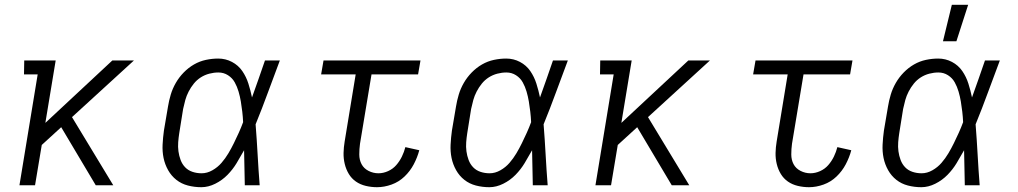

<svg xmlns="http://www.w3.org/2000/svg" viewBox="-20 -772 4240 800"><path d="M452 0H379L235 -242L154 -168L126 0H61L137 -462H80L81 -520H212L169 -260L448 -520H538L280 -284Z M819 8Q790 8 763 1Q736 -6 715 -22.5Q694 -39 680.5 -63Q667 -87 661.5 -114Q656 -141 657.5 -170Q659 -199 663 -228L680 -328Q684 -353 691.5 -378Q699 -403 712.5 -426.5Q726 -450 745.5 -470Q765 -490 788.5 -503.5Q812 -517 838 -522.5Q864 -528 889 -528Q920 -528 946.5 -514Q973 -500 989.5 -476Q1006 -452 1015 -423.5Q1024 -395 1030 -366Q1044 -405 1057.5 -443.5Q1071 -482 1084 -520H1146Q1121 -454 1096.5 -387Q1072 -320 1045 -254Q1050 -191 1053.5 -127Q1057 -63 1062 0H1000Q999 -37 998.5 -73.5Q998 -110 997 -146Q982 -119 966 -92.5Q950 -66 928 -43.5Q906 -21 877 -6.5Q848 8 819 8ZM820 -50Q843 -50 865 -62.5Q887 -75 903 -93.5Q919 -112 931.5 -133Q944 -154 954.5 -175.5Q965 -197 975 -219Q985 -241 993 -263Q992 -285 989.5 -306.5Q987 -328 983.5 -349Q980 -370 974 -390.5Q968 -411 958 -429Q948 -447 930 -458.5Q912 -470 890 -470Q871 -470 852 -465Q833 -460 816.5 -449.5Q800 -439 787.5 -423.5Q775 -408 766 -390.5Q757 -373 752 -355Q747 -337 743 -318L727 -218Q724 -199 722.5 -179.5Q721 -160 723.5 -141.5Q726 -123 732.5 -105.5Q739 -88 751.5 -75Q764 -62 782 -56Q800 -50 820 -50Z M1551 8Q1527 8 1504 2.5Q1481 -3 1463 -15.5Q1445 -28 1433.5 -47Q1422 -66 1416.5 -88.5Q1411 -111 1411.5 -134.5Q1412 -158 1416 -182L1462 -462H1318L1328 -520H1732L1722 -462H1528L1480 -173Q1477 -151 1477 -128.5Q1477 -106 1486.5 -88Q1496 -70 1515.5 -60Q1535 -50 1557 -50Q1577 -50 1597 -59Q1617 -68 1631 -84Q1645 -100 1654.5 -119.5Q1664 -139 1669 -159L1727 -146Q1719 -116 1704 -87.5Q1689 -59 1665.5 -36.5Q1642 -14 1611.5 -3Q1581 8 1551 8Z M2019 8Q1990 8 1963 1Q1936 -6 1915 -22.5Q1894 -39 1880.5 -63Q1867 -87 1861.5 -114Q1856 -141 1857.5 -170Q1859 -199 1863 -228L1880 -328Q1884 -353 1891.5 -378Q1899 -403 1912.5 -426.5Q1926 -450 1945.5 -470Q1965 -490 1988.5 -503.5Q2012 -517 2038 -522.5Q2064 -528 2089 -528Q2120 -528 2146.5 -514Q2173 -500 2189.5 -476Q2206 -452 2215 -423.5Q2224 -395 2230 -366Q2244 -405 2257.5 -443.5Q2271 -482 2284 -520H2346Q2321 -454 2296.5 -387Q2272 -320 2245 -254Q2250 -191 2253.5 -127Q2257 -63 2262 0H2200Q2199 -37 2198.5 -73.5Q2198 -110 2197 -146Q2182 -119 2166 -92.5Q2150 -66 2128 -43.5Q2106 -21 2077 -6.5Q2048 8 2019 8ZM2020 -50Q2043 -50 2065 -62.5Q2087 -75 2103 -93.5Q2119 -112 2131.5 -133Q2144 -154 2154.5 -175.5Q2165 -197 2175 -219Q2185 -241 2193 -263Q2192 -285 2189.5 -306.5Q2187 -328 2183.5 -349Q2180 -370 2174 -390.5Q2168 -411 2158 -429Q2148 -447 2130 -458.5Q2112 -470 2090 -470Q2071 -470 2052 -465Q2033 -460 2016.5 -449.5Q2000 -439 1987.5 -423.5Q1975 -408 1966 -390.5Q1957 -373 1952 -355Q1947 -337 1943 -318L1927 -218Q1924 -199 1922.5 -179.5Q1921 -160 1923.5 -141.5Q1926 -123 1932.5 -105.5Q1939 -88 1951.5 -75Q1964 -62 1982 -56Q2000 -50 2020 -50Z M2852 0H2779L2635 -242L2554 -168L2526 0H2461L2537 -462H2480L2481 -520H2612L2569 -260L2848 -520H2938L2680 -284Z M3351 8Q3327 8 3304 2.5Q3281 -3 3263 -15.5Q3245 -28 3233.5 -47Q3222 -66 3216.5 -88.5Q3211 -111 3211.5 -134.5Q3212 -158 3216 -182L3262 -462H3118L3128 -520H3532L3522 -462H3328L3280 -173Q3277 -151 3277 -128.5Q3277 -106 3286.5 -88Q3296 -70 3315.5 -60Q3335 -50 3357 -50Q3377 -50 3397 -59Q3417 -68 3431 -84Q3445 -100 3454.5 -119.5Q3464 -139 3469 -159L3527 -146Q3519 -116 3504 -87.5Q3489 -59 3465.5 -36.5Q3442 -14 3411.5 -3Q3381 8 3351 8Z M3819 8Q3790 8 3763 1Q3736 -6 3715 -22.5Q3694 -39 3680.5 -63Q3667 -87 3661.5 -114Q3656 -141 3657.5 -170Q3659 -199 3663 -228L3680 -328Q3684 -353 3691.5 -378Q3699 -403 3712.5 -426.5Q3726 -450 3745.5 -470Q3765 -490 3788.5 -503.5Q3812 -517 3838 -522.5Q3864 -528 3889 -528Q3920 -528 3946.5 -514Q3973 -500 3989.5 -476Q4006 -452 4015 -423.5Q4024 -395 4030 -366Q4044 -405 4057.5 -443.5Q4071 -482 4084 -520H4146Q4121 -454 4096.5 -387Q4072 -320 4045 -254Q4050 -191 4053.5 -127Q4057 -63 4062 0H4000Q3999 -37 3998.5 -73.5Q3998 -110 3997 -146Q3982 -119 3966 -92.5Q3950 -66 3928 -43.5Q3906 -21 3877 -6.5Q3848 8 3819 8ZM3820 -50Q3843 -50 3865 -62.5Q3887 -75 3903 -93.5Q3919 -112 3931.5 -133Q3944 -154 3954.5 -175.5Q3965 -197 3975 -219Q3985 -241 3993 -263Q3992 -285 3989.5 -306.5Q3987 -328 3983.5 -349Q3980 -370 3974 -390.5Q3968 -411 3958 -429Q3948 -447 3930 -458.5Q3912 -470 3890 -470Q3871 -470 3852 -465Q3833 -460 3816.5 -449.5Q3800 -439 3787.5 -423.5Q3775 -408 3766 -390.5Q3757 -373 3752 -355Q3747 -337 3743 -318L3727 -218Q3724 -199 3722.5 -179.5Q3721 -160 3723.5 -141.5Q3726 -123 3732.5 -105.5Q3739 -88 3751.5 -75Q3764 -62 3782 -56Q3800 -50 3820 -50ZM3909 -600 3946 -752H4014L3965 -600Z"/></svg>

Font: Iosevka HT Light Extended
Style: Italic
Weight: 300
Width: 7
Italic angle: -9°
Monospace: yes
Designer: Belleve Invis
Foundry: Belleve Invis
Version: Version 32.3.0; ttfautohint (v1.8.4)